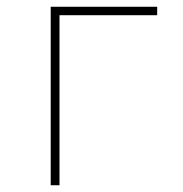

<svg xmlns="http://www.w3.org/2000/svg" viewBox="-20 -548 540 568"><path d="M130 0V-528H445V-503H156V0Z"/></svg>

Font: Noto Sans Mono ExtraCondensed Thin
Style: Regular
Weight: 100
Width: 2
Designer: Monotype Design Team
Foundry: Monotype Imaging Inc.
Version: Version 2.014; ttfautohint (v1.8.4.7-5d5b)